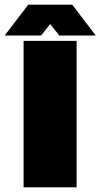

<svg xmlns="http://www.w3.org/2000/svg" viewBox="-75 -802 430 822"><path d="M253 -627V0H26V-627ZM335 -650H179L140 -699L101 -650H-55L46 -782H234Z"/></svg>

Font: Blinker Black
Style: Regular
Weight: 900
Designer: Juergen Huber
Foundry: supertype
Version: Version 1.017;hotconv 1.0.117;makeotfexe 2.5.65602